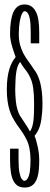

<svg xmlns="http://www.w3.org/2000/svg" viewBox="-20 -700 224 859"><path d="M90 139Q107 139 118 133.2Q129 127.5 136.5 116.8Q144 106 148.2 90.8Q152.5 75.5 154 56.5Q155.5 37.5 155.5 15.5Q155.5 0 153.5 -15.8Q151.5 -31.5 148.2 -45.8Q145 -60 141.5 -72.5Q138 -85 134.5 -92Q141 -100 147 -110Q153 -120 157.5 -133.2Q162 -146.5 164.5 -162.2Q167 -178 168.5 -196.5Q170 -215 170 -236.5Q170 -265.5 167.2 -289.2Q164.5 -313 159.5 -331.5Q154.5 -350 147.5 -364.8Q140.5 -379.5 132 -389.5Q118.5 -410.5 106.5 -426.5Q94.5 -442.5 85.2 -459.8Q76 -477 70 -498.2Q64 -519.5 64 -549Q64.5 -583 68.5 -605Q72.5 -627 78.5 -638.5Q84.5 -650 90.5 -650Q97 -650 103.5 -642Q110 -634 113.8 -613.5Q117.5 -593 117.5 -555.5V-506H155.5V-555.5Q155.5 -586 152 -609.2Q148.5 -632.5 140.2 -648Q132 -663.5 119.8 -671.8Q107.5 -680 89 -680Q71 -680 58.8 -670.5Q46.5 -661 39.2 -644Q32 -627 28.5 -602.8Q25 -578.5 25 -548Q25 -533.5 27.8 -518.8Q30.5 -504 34.8 -490Q39 -476 43 -464.8Q47 -453.5 50 -444.5Q41.5 -434.5 34 -420.8Q26.5 -407 21.5 -390Q16.5 -373 13.5 -350.8Q10.5 -328.5 10.5 -300Q10.5 -271 13.8 -248Q17 -225 22.8 -206.8Q28.5 -188.5 36.8 -173.5Q45 -158.5 54 -145Q68 -126 79.5 -108.8Q91 -91.5 99.5 -74Q108 -56.5 112.2 -34.2Q116.5 -12 116.5 17Q116.5 47 113.5 67.2Q110.5 87.5 103.8 98.2Q97 109 89 109Q83.5 109 77.2 100.5Q71 92 67 71.8Q63 51.5 63 14.5V-35H25V14.5Q25 47 28.5 70.2Q32 93.5 40 109Q48 124.5 60.5 131.8Q73 139 90 139ZM114 -111.5Q105 -129 94.8 -143.8Q84.5 -158.5 68 -184.5Q62.5 -195 57.8 -210.5Q53 -226 50.8 -248.2Q48.5 -270.5 48 -299Q48.5 -323.5 49.5 -343.5Q50.5 -363.5 53 -378.8Q55.5 -394 59.8 -404.8Q64 -415.5 70 -423Q80 -404.5 93.8 -387.8Q107.5 -371 116.5 -350Q120 -342.5 123.2 -331.5Q126.5 -320.5 128.5 -306Q130.5 -291.5 131.5 -274.8Q132.5 -258 132.5 -237.5Q132.5 -216 132 -196.8Q131.5 -177.5 129.8 -161.5Q128 -145.5 124 -132.8Q120 -120 114 -111.5Z"/></svg>

Font: Anybody UltraCondensed Light
Style: Regular
Weight: 300
Width: 1
Version: Version 1.113;gftools[0.9.25]